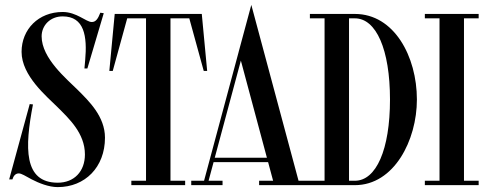

<svg xmlns="http://www.w3.org/2000/svg" viewBox="-20 -757 2002 785"><path d="M216.2 8C327.2 8 409.2 -73 409.2 -194C409.2 -281 343.2 -344 298.2 -389C253.2 -434 150.2 -518 150.2 -608.5C150.2 -652.8 185 -690 236.2 -690C324.8 -690 337.2 -609 328.2 -510L325.2 -477H337.2L404.2 -703L390.2 -705C380.2 -679 371.2 -667 355.2 -667C332.2 -667 293.2 -708 236.2 -708C137.2 -708 68.2 -637 68.2 -545C68.2 -447 171.2 -363 216.2 -318C261.2 -273 327.2 -212.5 327.2 -125.5C327.2 -56 283 -10 216.2 -10C76.2 -10 80.8 -153.5 114.8 -330L101.5 -331.5L17.5 -23.5H30.8C34.8 -37.5 42.8 -47.5 55.8 -48C68.2 -48.5 83.8 -37 109.8 -23.5C138.8 -8.5 179.2 8 216.2 8Z M805 -700H449L427 -467H441L500.1 -682H577V-18H517V0H737V-18H677V-682H753.9L813 -467H827Z M1007.5 -737 955.5 -544V-543.7L814.3 -18H761.9V0H889.9V-18H832.8L853.2 -94H1076.2L1096.6 -18H1039.4V0H1259.4V-18H1200.6ZM964.8 -509.2 1071.3 -112H858Z M1431 -700H1247V-682H1307V-18H1247V0H1431C1591.5 0 1684.5 -184 1684.5 -350C1684.5 -526 1591.5 -700 1431 -700ZM1407 -18V-682H1431C1518 -682 1574.5 -555 1574.5 -350C1574.5 -145 1518 -18 1431 -18Z M1937 -700H1717V-682H1777V-18H1717V0H1937V-18H1877V-682H1937Z"/></svg>

Font: Picaflor 24 pt
Style: Regular
Weight: 400
Designer: Ariel Martín Pérez
Foundry: Tunera Type Foundry
Version: Version 1.000;hotconv 1.0.109;makeotfexe 2.5.65596